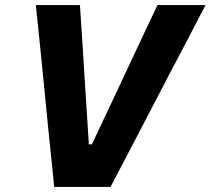

<svg xmlns="http://www.w3.org/2000/svg" viewBox="-20 -733 826 753"><path d="M192.5 0Q187 -53 181 -114Q175 -174.5 169.5 -225.5L147.5 -449.5Q141.5 -507 134.5 -578.5Q127 -649.5 120.5 -713H293.5Q298 -645 303 -569Q307.5 -493 312 -425L328.5 -167H340.5L462.5 -426Q494.5 -494.5 529.2 -568.5Q564 -642.5 597.5 -713H786Q752.5 -648.5 716 -578.5Q679 -508.5 648.5 -450L532 -226.5Q505 -174.5 473.2 -114Q441.5 -53.5 413.5 0Z"/></svg>

Font: Heraclito
Style: Bold Italic
Weight: 700
Italic angle: -12°
Designer: Kostas Bartsokas (font) & Cristiano Sobral (main changes)
Foundry: Kostas Bartsokas (font) & Cristiano Sobral (main changes)
Version: Version 1.00;July 8, 2020;FontCreator 13.0.0.2655 64-bit